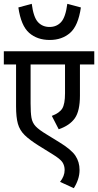

<svg xmlns="http://www.w3.org/2000/svg" viewBox="-20 -890 513 1004"><path d="M473 -553H398V-390Q398 -310 371.5 -272Q345 -234 287 -214L251 -284Q291 -299 305.5 -322.5Q320 -346 320 -402V-553H140V-349Q140 -301 144.5 -274.5Q149 -248 166.5 -229.5Q184 -211 224 -187L289 -147Q353 -108 374.5 -75.5Q396 -43 396 -1Q396 24 388 48Q380 72 366 94L294 61Q318 31 318 -1Q318 -24 306.5 -41.5Q295 -59 254 -84L183 -128Q135 -158 109 -183.5Q83 -209 73.5 -243Q64 -277 64 -334V-553H0V-622H473ZM403 -851Q389 -755 346.5 -718Q304 -681 240 -681Q175 -681 132.5 -718Q90 -755 76 -851L146 -870Q155 -800 178.5 -774.5Q202 -749 239 -749Q276 -749 299.5 -774.5Q323 -800 332 -870Z"/></svg>

Font: Noto Sans Devanagari Condensed
Style: Regular
Weight: 400
Width: 3
Designer: Jelle Bosma - Monotype Design Team
Foundry: Monotype Imaging Inc.
Version: Version 2.004; ttfautohint (v1.8.4.7-5d5b)